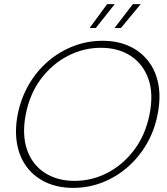

<svg xmlns="http://www.w3.org/2000/svg" viewBox="-20 -905 812 932"><path d="M335 7Q262 7 205 -19Q148 -45 111.5 -92.5Q75 -140 63 -205.5Q51 -271 66 -350Q82 -429 120 -494.5Q158 -560 213.5 -607.5Q269 -655 336.5 -681Q404 -707 477 -707Q551 -707 607.5 -681Q664 -655 700.5 -607.5Q737 -560 749 -494.5Q761 -429 745 -350Q730 -271 691.5 -205.5Q653 -140 598 -92.5Q543 -45 476 -19Q409 7 335 7ZM342 -27Q426 -27 501.5 -66Q577 -105 631.5 -177.5Q686 -250 706 -350Q726 -451 700 -523Q674 -595 614 -634Q554 -673 470 -673Q386 -673 310 -634Q234 -595 179.5 -523Q125 -451 105 -350Q86 -250 111.5 -177.5Q137 -105 197.5 -66Q258 -27 342 -27ZM537 -885 445 -769H415L500 -885ZM663 -885 567 -769H536L625 -885Z"/></svg>

Font: Albert Sans ExtraLight
Style: Italic
Weight: 250
Italic angle: -11.25°
Designer: Andreas Rasmussen
Foundry: a.Foundry
Version: Version 1.025